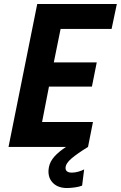

<svg xmlns="http://www.w3.org/2000/svg" viewBox="-20 -740 608 967"><path d="M167.5 -719.7H568.4L542 -594.2H285.2L251 -425.8H467.3L442.9 -303.7H226.6L191.9 -125.5H448.2L423.3 0Q370.1 32.7 340.1 58.1Q310.1 83.5 310.1 106.4Q310.1 117.2 317.9 123.3Q325.7 129.4 341.8 129.4Q357.9 129.4 375.5 124.3Q393.1 119.1 403.8 113.3L393.6 194.8Q379.9 200.7 356.9 203.9Q334 207 317.4 207Q274.4 207 249.3 183.8Q224.1 160.6 224.1 123.5Q224.1 113.8 226.6 100.6Q232.4 72.8 253.9 48.6Q275.4 24.4 312.5 0H22.9Z"/></svg>

Font: Reddit Sans Chocolate
Style: Bold Italic
Weight: 700
Italic angle: -11.25°
Designer: Stephen Hutchings
Version: Version 1.013